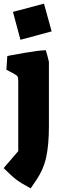

<svg xmlns="http://www.w3.org/2000/svg" viewBox="-35 -805 341 1052"><path d="M36 -740 206 -785 248 -633 77 -587ZM-15 116 65 23V-356Q65 -378 62 -384.5Q59 -391 45 -399L0 -423L5 -498Q19 -500 25 -502Q36 -504 103.5 -516Q171 -528 216 -530Q226 -497 233 -466V-113Q233 -11 218 57Q203 125 161 186L133 227Q82 200 55 179.5Q28 159 -15 116Z"/></svg>

Font: Suez One
Style: Regular
Weight: 400
Designer: Michal Sahar
Foundry: Hagilda
Version: Version 1.001